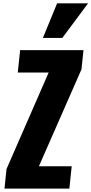

<svg xmlns="http://www.w3.org/2000/svg" viewBox="-20 -1103 535 1123"><path d="M231 -881.3H344.7L495.1 -1083.5H314ZM6.3 0H385.7L399.4 -130.4H207.5L456.5 -697.3L468.3 -809.6H97.7L84 -678.7H264.6L18.1 -114.3Z"/></svg>

Font: Oswald
Style: Heavy
Weight: 800
Designer: Vernon Adams
Foundry: Vernon Adams
Version: 3.0; ttfautohint (v0.95.6-bc232) -l 8 -r 50 -G 200 -x 0 -w "